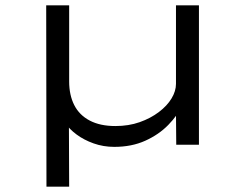

<svg xmlns="http://www.w3.org/2000/svg" viewBox="-20 -542 923 719"><path d="M154 157 153 -522H239V-237Q239 -186 258 -148.5Q277 -111 316 -90.5Q355 -70 412 -70Q462 -70 503 -84.5Q544 -99 575 -122.5Q606 -146 622.5 -173.5Q639 -201 639 -228V-522H725V0H640L639 -116L665 -151Q646 -111 610.5 -74.5Q575 -38 524 -15Q473 8 408 8Q367 8 330.5 -5Q294 -18 266.5 -38.5Q239 -59 225 -81L238 -95L239 157Z"/></svg>

Font: Lexend Zetta Light
Style: Regular
Weight: 300
Designer: Bonnie Shaver-Troup, Thomas Jockin
Foundry: Lexend
Version: Version 1.007